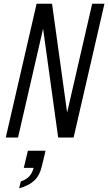

<svg xmlns="http://www.w3.org/2000/svg" viewBox="-20 -740 582 1033"><path d="M11 0 177 -720H260L344 -114L336 -112L476 -720H542L376 0H293L209 -606L217 -608L77 0ZM83 273 92 236Q121 227 138 208Q155 189 162 159L188 163H108L130 71H225L206 151Q194 204 164.5 231.5Q135 259 83 273Z"/></svg>

Font: Instrument Sans Condensed
Style: Italic
Weight: 400
Width: 3
Italic angle: -13°
Designer: Rodrigo Fuenzalida
Foundry: fragTYPE
Version: Version 1.000;gftools[0.9.28]